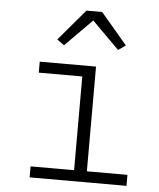

<svg xmlns="http://www.w3.org/2000/svg" viewBox="-54 -806 707 853"><g transform="rotate(5 300.0 -380.0)"><path d="M110 -49H304V-467H110V-516H361V-49H542V0H110ZM367 -760 485 -621 452 -598 331 -719 211 -598 179 -621 297 -760Z"/></g></svg>

Font: IBM Plex Mono Light
Style: Regular
Weight: 300
Monospace: yes
Designer: Mike Abbink, Paul van der Laan, Pieter van Rosmalen
Foundry: Bold Monday
Version: Version 2.3